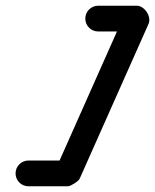

<svg xmlns="http://www.w3.org/2000/svg" viewBox="-20 -606 542 671"><path d="M323.1 -496C368.1 -496 413.1 -496 458.1 -496C471.7 -496 464.2 -518 451.9 -537C439.6 -555.9 422.5 -571.7 416.9 -559.2C336.7 -378.9 256.5 -198.6 176.3 -18.3C174.3 -13.9 187 -20.5 199 -28.3C211 -36.1 222.2 -45 217.4 -45C171.4 -45 125.4 -45 79.4 -45C54.5 -45 34.4 -24.9 34.4 0C34.4 24.9 54.5 45 79.4 45C125.4 45 171.4 45 217.4 45C222.2 45 231.5 40.5 240.1 35C248.7 29.4 256.6 22.7 258.5 18.3C338.7 -162 419 -342.3 499.2 -522.7C504.7 -535.1 501.3 -551 493 -563.7C484.8 -576.4 471.7 -586 458.1 -586C413.1 -586 368.1 -586 323.1 -586C298.2 -586 278.1 -565.8 278.1 -541C278.1 -516.1 298.2 -496 323.1 -496Z"/></svg>

Font: FRB American Cursive Guidelines Arrows Black
Style: Bold Italic
Weight: 900
Italic angle: -25°
Version: Version 2.0;Modular Font Editor K font №1